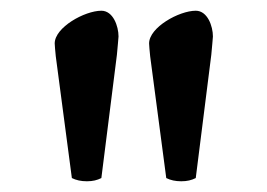

<svg xmlns="http://www.w3.org/2000/svg" viewBox="-20 -726 498 358"><path d="M258 -645C258 -641 259 -632 260 -621L290 -394C298 -390 307 -388 318 -388C329 -388 337 -390 345 -394L374 -624C375 -637 377 -654 377 -658C377 -677 367 -706 345 -706C314 -706 258 -675 258 -645ZM82 -645C82 -641 83 -632 84 -621L114 -394C122 -390 131 -388 142 -388C153 -388 161 -390 169 -394L198 -624C199 -637 201 -654 201 -658C201 -677 191 -706 169 -706C138 -706 82 -675 82 -645Z"/></svg>

Font: Monomakh Unicode
Style: Regular
Weight: 400
Version: Version 1.2